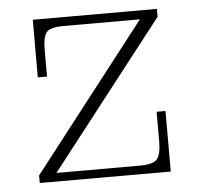

<svg xmlns="http://www.w3.org/2000/svg" viewBox="-42 -537 603 581"><g transform="rotate(-5 259.5 -247.0)"><path d="M56 -23 401 -467 455 -470 109 -26ZM56 0V-23L109 -26H454V0ZM78 -319V-467H169Q129 -467 117.5 -453.5Q106 -440 106 -400V-319ZM364 -26Q403 -26 415 -40.5Q427 -55 427 -94V-184H454V-26ZM78 -467V-494H455V-470L401 -467Z"/></g></svg>

Font: Montagu Slab 144pt ExtraLight
Style: Regular
Weight: 250
Version: Version 1.000